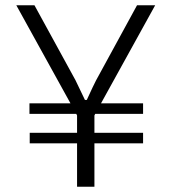

<svg xmlns="http://www.w3.org/2000/svg" viewBox="-20 -710 652 730"><path d="M364 -317H524V-277H342L339 -271V-205H524V-165H339V0H273V-165H93V-205H273V-271L270 -277H92V-317H248L42 -690H111L267 -405Q286 -366 303 -330H310Q336 -387 345 -404L501 -690H570Z"/></svg>

Font: Exo 2.0 Light
Style: Regular
Weight: 300
Designer: Natanael Gama
Version: Version 1.001;PS 001.001;hotconv 1.0.70;makeotf.lib2.5.58329